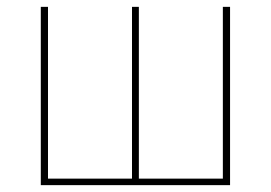

<svg xmlns="http://www.w3.org/2000/svg" viewBox="-20 -540 790 560"><path d="M99 0V-520H120V-19H365V-520H385V-19H630V-520H651V0Z"/></svg>

Font: Zed Sans Thin Extended
Style: Regular
Weight: 100
Width: 7
Designer: Belleve Invis
Foundry: Belleve Invis
Version: Version 1.0.0; ttfautohint (v1.8.4)